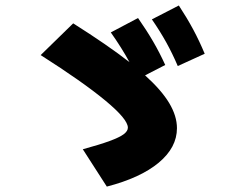

<svg xmlns="http://www.w3.org/2000/svg" viewBox="-20 -732 904 703"><path d="M448.2 -264.6Q448.2 -295.4 365.7 -363.8Q283.2 -432.1 128.9 -530.3L248 -646.5Q375.5 -565.9 454.1 -504.4Q426.3 -555.7 385.7 -613.3L485.4 -666Q517.1 -620.6 540.8 -579.8Q564.5 -539.1 585 -494.1L511.2 -456.1Q571.3 -401.9 599.6 -354.5Q627.9 -307.1 627.9 -262.7Q627.9 -191.9 561 -136.2Q494.1 -80.6 371.1 -48.8L283.2 -185.5Q345.7 -202.6 381.6 -215.8Q417.5 -229 432.9 -240.5Q448.2 -252 448.2 -264.6ZM536.1 -661.1 634.8 -711.9Q664.6 -666.5 687.3 -624.3Q710 -582 729.5 -535.2L630.9 -490.2Q611.3 -536.1 588.4 -577.4Q565.4 -618.7 536.1 -661.1Z"/></svg>

Font: Pretendard GOV Black
Style: Regular
Weight: 900
Designer: Base glyphs from Inter by Rasmus Andersson; Hangeul glyphs from Noto Sans CJK(Source Han Sans) by Jang Soo-young and Kan
Foundry: Kil Hyung-jin
Version: Version 1.309